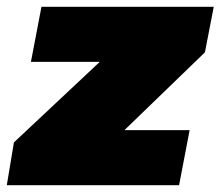

<svg xmlns="http://www.w3.org/2000/svg" viewBox="-48 -545 649 565"><path d="M-28 0 -7 -126 268 -384 303 -363H43L74 -525H581L555 -391L283 -128L253 -162H510L479 0Z"/></svg>

Font: REM Black
Style: Italic
Weight: 900
Italic angle: -11°
Designer: Octavio Pardo
Foundry: Ashler Design
Version: Version 1.005;gftools[0.9.28]